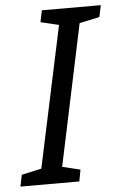

<svg xmlns="http://www.w3.org/2000/svg" viewBox="-83 -751 498 789"><g transform="rotate(-5 166.0 -357.0)"><path d="M-31 0H212L221 -48L147 -66L270 -648L353 -666L363 -714H120L110 -666L185 -648L61 -66L-21 -48Z"/></g></svg>

Font: Noto Sans SemiCondensed
Style: Italic
Weight: 400
Width: 4
Italic angle: -12°
Designer: Monotype Design Team
Foundry: Monotype Imaging Inc.
Version: Version 2.013